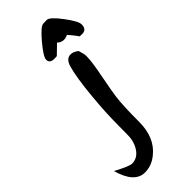

<svg xmlns="http://www.w3.org/2000/svg" viewBox="-493 -745 1160 1160"><g transform="rotate(-45 87.5 -165.0)"><path d="M127 -613Q127 -643 145 -666Q163 -689 193 -689Q221 -689 239 -666.5Q257 -644 257 -615Q257 -586 238.5 -564Q220 -542 191 -542Q164 -542 145.5 -563.5Q127 -585 127 -613ZM-30 371Q-118 371 -157 232Q-70 278 -48 278Q-6 278 22 243Q46 213 54 168Q57 151 57 51Q57 -49 69 -179Q83 -329 104 -402Q119 -452 156 -452Q179 -452 205 -432Q217 -395 217 -378Q217 -329 197 -229Q173 -104 170 -76Q161 -5 161 129.5Q161 264 75 332Q27 371 -30 371ZM293 -489Q290 -489 272 -490Q252 -521 187 -593Q152 -565 90 -503L71 -502Q29 -501 29 -533Q29 -558 88.5 -629Q148 -700 172 -700Q176 -700 186 -700Q196 -701 201 -701Q226 -701 279 -630.5Q332 -560 332 -533Q332 -489 293 -489Z"/></g></svg>

Font: Wortlaut AH
Style: SemiBold
Weight: 600
Designer: Andreas Höfeld
Foundry: Fontgrube AH
Version: Version 2.59